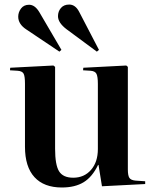

<svg xmlns="http://www.w3.org/2000/svg" viewBox="-20 -810 683 844"><path d="M405.8 -583 272.9 -681.2Q234.9 -710 234.9 -738.8Q234.9 -759.8 247.8 -774.9Q260.7 -790 284.2 -790Q311.5 -790 328.1 -757.8L415 -590.8ZM241.2 -583 96.2 -680.2Q60.1 -703.6 60.1 -736.8Q60.1 -756.3 72.5 -772.7Q85 -789.1 107.9 -789.1Q133.3 -789.1 152.8 -756.8L250 -590.8ZM252 14.2Q173.3 14.2 131.6 -31.2Q89.8 -76.7 89.8 -165V-441.9Q89.8 -475.1 83.7 -486.3Q77.6 -497.6 57.1 -499L23.9 -501L24.9 -512.2L214.8 -522L222.2 -516.1V-155.8Q222.2 -85 239.7 -56.9Q257.3 -28.8 301.8 -28.8Q350.1 -28.8 380.1 -63.2Q410.2 -97.7 410.2 -154.8V-440.9Q410.2 -473.1 404.1 -485.4Q397.9 -497.6 377.9 -499L345.2 -501L346.2 -512.2L535.2 -522L542 -516.1V-64.9Q542 -38.6 548.6 -28.3Q555.2 -18.1 575.2 -16.1L618.2 -13.2V-1L428.2 8.8L413.1 -85H411.1Q385.7 -32.2 347.7 -9Q309.6 14.2 252 14.2Z"/></svg>

Font: Display Semibold
Style: Regular
Weight: 600
Designer: Latin by Veronika Burian and Jose Scaglione. Greek by Irene Vlachou. Cyrillic by Vera Evstafieva.
Foundry: TypeTogether
Version: Version 3.002